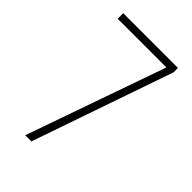

<svg xmlns="http://www.w3.org/2000/svg" viewBox="-215 -798 881 881"><g transform="rotate(45 226.0 -357.0)"><path d="M123 0H163L400 -685V-714H45V-678H361Z"/></g></svg>

Font: Noto Sans Ethiopic Condensed ExtraLight
Style: Regular
Weight: 200
Width: 3
Designer: Monotype Design Team
Foundry: Monotype Imaging Inc.
Version: Version 2.102